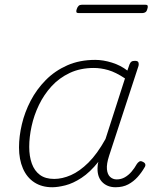

<svg xmlns="http://www.w3.org/2000/svg" viewBox="-20 -771 663 808"><path d="M200 17Q156 17 124.5 -3.5Q93 -24 76.5 -62Q60 -100 60 -151Q60 -197 72 -248Q84 -299 109 -347Q134 -395 172.5 -434Q211 -473 263 -496Q315 -519 381 -519Q414 -519 451 -507.5Q488 -496 516 -474L525 -500Q528 -508 533 -511.5Q538 -515 548 -515Q560 -515 562.5 -508.5Q565 -502 563 -494L439 -115Q428 -81 430 -59Q432 -37 443.5 -26.5Q455 -16 471 -16Q490 -16 505.5 -25Q521 -34 533.5 -48.5Q546 -63 556 -81Q560 -87 566 -91Q572 -95 581 -90Q590 -86 591.5 -79.5Q593 -73 588 -66Q576 -45 559 -26Q542 -7 519.5 5Q497 17 466 17Q448 17 433.5 11Q419 5 408.5 -6.5Q398 -18 393.5 -34.5Q389 -51 391 -73Q391 -77 392 -81.5Q393 -86 394 -90Q359 -46 323 -22.5Q287 1 255 9Q223 17 200 17ZM103 -153Q103 -113 114 -82.5Q125 -52 148 -35Q171 -18 208 -18Q242 -18 278.5 -34Q315 -50 352 -86.5Q389 -123 424 -186L506 -441Q467 -467 435.5 -476Q404 -485 375 -485Q318 -485 273.5 -464Q229 -443 197 -408Q165 -373 144 -329.5Q123 -286 113 -240Q103 -194 103 -153ZM312 -716Q303 -716 301.5 -720Q300 -724 303 -733Q306 -742 311 -746.5Q316 -751 324 -751H592Q600 -751 601.5 -746.5Q603 -742 600 -733Q598 -724 592.5 -720Q587 -716 579 -716Z"/></svg>

Font: Playwrite RO Thin
Style: Regular
Weight: 250
Version: Version 1.002